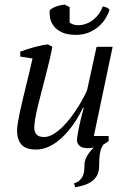

<svg xmlns="http://www.w3.org/2000/svg" viewBox="-20 -631 540 824"><path d="M446.3 -47.4V-25.4Q441.4 -21.5 436 -18.1Q430.7 -14.6 424.8 -11.7Q417.5 -2.4 413.6 9Q409.7 20.5 408 33.2Q406.2 45.9 406 59.3Q405.8 72.8 405.3 85.9Q404.3 108.9 395.3 124Q386.2 139.2 371.8 148.9Q357.4 158.7 339.4 164.1Q321.3 169.4 303.2 172.9L297.4 155.8Q313 151.4 322 142.8Q331.1 134.3 335.4 124.3Q339.8 114.3 341.1 103.8Q342.3 93.3 342.3 84.5Q341.3 60.1 352.5 40.3Q363.8 20.5 382.3 2.4Q375.5 3.4 369.4 4.2Q363.3 4.9 356.9 4.9Q332 4.9 321.3 -5.6Q310.5 -16.1 310.5 -27.8Q310.5 -43.5 317.9 -79.8Q325.2 -116.2 339.4 -168.5H335.9Q328.6 -152.8 317.6 -133.3Q306.6 -113.8 292.2 -93.8Q277.8 -73.7 260.5 -54.9Q243.2 -36.1 223.1 -21.5Q203.1 -6.8 180.9 2Q158.7 10.7 134.3 10.7Q90.8 10.7 72 -10.7Q53.2 -32.2 53.2 -70.3Q53.2 -83 56.6 -104.2Q60.1 -125.5 65.7 -151.6Q71.3 -177.7 78.4 -207.3Q85.4 -236.8 92.8 -267.1Q100.1 -297.4 107.2 -326.2Q114.3 -355 119.6 -379.9L66.9 -388.2V-409.2Q80.6 -414.6 96.4 -419.7Q112.3 -424.8 128.2 -429Q144 -433.1 158.9 -436.3Q173.8 -439.5 185.5 -440.4L204.6 -430.2Q199.2 -400.4 191.2 -367.2Q183.1 -334 174.6 -300.5Q166 -267.1 157.5 -234.9Q148.9 -202.6 142.1 -174.1Q135.3 -145.5 131.1 -122.1Q127 -98.6 127 -83.5Q127 -64.9 136.7 -54Q146.5 -43 168.9 -43Q188.5 -43 208.5 -54.9Q228.5 -66.9 247.8 -85.7Q267.1 -104.5 284.7 -127.9Q302.2 -151.4 316.2 -173.8Q330.1 -196.3 340.1 -215.3Q350.1 -234.4 354 -245.1L394.5 -430.2H463.4L382.8 -47.4ZM306.2 -481.4Q267.6 -481.4 244.4 -492.9Q221.2 -504.4 209.5 -520.8Q197.8 -537.1 194.8 -555.4Q191.9 -573.7 193.4 -587.4Q206.1 -598.1 222.4 -603.8Q238.8 -609.4 257.3 -611.3L278.8 -600.6V-534.2Q284.2 -530.3 292.7 -526.6Q301.3 -522.9 314.9 -522.9Q333.5 -522.9 350.3 -529.3Q367.2 -535.6 380.9 -546.6Q394.5 -557.6 404.8 -572Q415 -586.4 420.4 -603Q428.2 -603 437.3 -598.9Q446.3 -594.7 450.2 -589.4Q444.8 -571.3 433.1 -552.2Q421.4 -533.2 403.3 -517.3Q385.3 -501.5 361.1 -491.5Q336.9 -481.4 306.2 -481.4Z"/></svg>

Font: PT Astra Serif
Style: Italic
Weight: 400
Italic angle: -16°
Designer: A.Korolkova, I. Chaeva
Foundry: ParaType Ltd
Version: Version 1.001